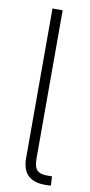

<svg xmlns="http://www.w3.org/2000/svg" viewBox="-85 -763 375 799"><g transform="rotate(10 102.5 -364.0)"><path d="M174.3 0.5Q121.6 2 95.7 -21.5Q69.8 -44.9 69.8 -96.2V-727.5H112.8V-100.1Q112.8 -64 127.4 -50.8Q142.1 -37.6 175.8 -39.1Q179.7 -39.1 182.9 -39.1Q186 -39.1 189 -39.6L191.4 -0.5Q187.5 0 183.1 0.2Q178.7 0.5 174.3 0.5Z"/></g></svg>

Font: Inter 28pt ExtraLight
Style: Regular
Weight: 250
Designer: Rasmus Andersson
Foundry: rsms
Version: Version 4.001;git-66647c0bb